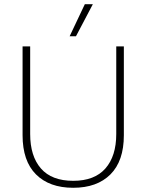

<svg xmlns="http://www.w3.org/2000/svg" viewBox="-20 -880 693 910"><path d="M567 -660V-239Q567 -117 503.5 -53.5Q440 10 327 10Q214 10 150.5 -53.5Q87 -117 87 -239V-660H123V-245Q123 -140 174 -81.5Q225 -23 327 -23Q428 -23 479.5 -81.5Q531 -140 531 -245V-660ZM382 -860H420L340 -708H310Z"/></svg>

Font: Kantumruy Pro ExtraLight
Style: Regular
Weight: 250
Version: Version 1.002